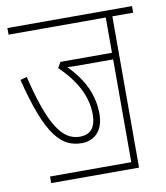

<svg xmlns="http://www.w3.org/2000/svg" viewBox="-73 -684 644 745"><g transform="rotate(-10 248.5 -311.0)"><path d="M69 -26V0H415V-596H497V-622H6V-596H389V-457H186L173 -435C229 -381 274 -314 274 -235C274 -183 252 -158 210 -158C141 -158 94 -227 47 -422L21 -415C78 -185 135 -132 214 -132C257 -132 300 -160 300 -232C300 -311 265 -375 209 -432C224 -431 244 -431 262 -431H389V-26Z"/></g></svg>

Font: Noto Sans ExtraCondensed Thin
Style: Italic
Weight: 100
Width: 2
Italic angle: -12°
Designer: Monotype Design Team
Foundry: Monotype Imaging Inc.
Version: Version 2.013